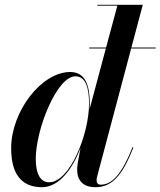

<svg xmlns="http://www.w3.org/2000/svg" viewBox="-20 -770 668 800"><path d="M354 -337C354 -408 339 -470 272.5 -470C152.5 -470 26.5 -305.5 26.5 -152.5C26.5 -51.5 64.5 10 155 10C226.5 10 281.5 -66 315.5 -153L304 -91.5C302 -81.5 301.5 -70 301.5 -62.5C301.5 -20 324.5 10 377 10C450 10 491 -43 536 -155.5L532.5 -157C484.5 -37.5 444 -0.5 399.5 -0.5C386.5 -0.5 382.5 -9.5 382.5 -18C382.5 -22.5 382.5 -27.5 384.5 -33.5L526.5 -568H628.5V-572H527.5L575 -750H385.5V-746.5H469L422 -572H352V-568H421L353.5 -316C354 -323 354 -330 354 -337ZM351 -337.5C351 -210 270.5 -10.5 185 -10.5C150 -10.5 129 -42.5 129 -108C129 -231 217 -452 294 -452C338 -452 351 -402.5 351 -337.5Z"/></svg>

Font: Bodoni* 48pt Medium
Style: Italic
Weight: 500
Italic angle: -13°
Version: Version 2.3